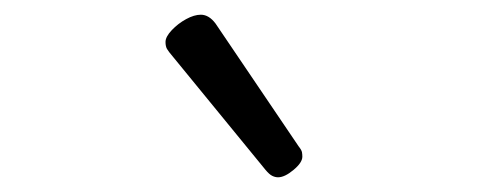

<svg xmlns="http://www.w3.org/2000/svg" viewBox="-20 -858 685 261"><path d="M358 -617Q354 -617 350 -619Q346 -621 341 -627L215 -781Q209 -788 207 -791.5Q205 -795 205 -801Q205 -808 213.5 -817Q222 -826 233 -832Q244 -838 253 -838Q264 -838 273 -826L386 -659Q390 -654 390.5 -651Q391 -648 391 -645Q391 -637 379 -627Q367 -617 358 -617Z"/></svg>

Font: Playwrite BE WAL Light
Style: Regular
Weight: 300
Version: Version 1.002